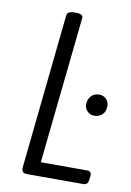

<svg xmlns="http://www.w3.org/2000/svg" viewBox="-81 -753 549 805"><g transform="rotate(10 193.5 -351.0)"><path d="M91 0Q67 0 69 -24L138 -684Q140 -702 169 -702H177Q208 -702 206 -684L140 -59H338Q357 -59 355 -37L353 -23Q351 0 332 0ZM326 -290Q309 -290 297 -302Q285 -314 285 -331Q285 -353 298 -367Q311 -381 333 -381Q350 -381 362 -369Q374 -357 374 -339Q374 -315 360 -302.5Q346 -290 326 -290Z"/></g></svg>

Font: Asap Condensed Condensed Light
Style: Italic
Weight: 300
Width: 3
Italic angle: -6°
Designer: Pablo Cosgaya
Foundry: Omnibus-Type
Version: Version 3.001; ttfautohint (v1.8.4.7-5d5b)